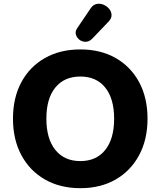

<svg xmlns="http://www.w3.org/2000/svg" viewBox="-20 -975 841 1006"><path d="M401 11Q295 11 215.5 -34.5Q136 -80 92 -162Q48 -244 48 -353Q48 -463 92 -544.5Q136 -626 215.5 -671Q295 -716 401 -716Q507 -716 586 -671Q665 -626 709 -544.5Q753 -463 753 -353Q753 -244 709 -162Q665 -80 586 -34.5Q507 11 401 11ZM401 -131Q485 -131 531.5 -189.5Q578 -248 578 -353Q578 -458 531.5 -516Q485 -574 401 -574Q317 -574 270 -516.5Q223 -459 223 -353Q223 -248 270 -189.5Q317 -131 401 -131ZM463 -772Q447 -756 428.5 -756Q410 -756 396 -767Q382 -778 377.5 -794.5Q373 -811 385 -828L454 -930Q467 -950 485.5 -954Q504 -958 522 -950.5Q540 -943 552 -928.5Q564 -914 564.5 -896.5Q565 -879 549 -862Z"/></svg>

Font: Chiron GoRound TC EB
Style: Regular
Weight: 700
Designer: Ryoko NISHIZUKA 西塚涼子 (kana, bopomofo & ideographs); Paul D. Hunt (Latin, Greek & Cyrillic); Sandoll Communications 산돌커뮤니
Foundry: Adobe
Version: Version 1.000;hotconv 1.1.1;makeotfexe 2.6.0